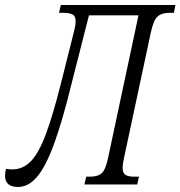

<svg xmlns="http://www.w3.org/2000/svg" viewBox="-62 -734 718 764"><path d="M10 10Q-42 10 -42 -35Q-42 -47 -38 -62Q-31 -61 -24.5 -60.5Q-18 -60 -13 -60Q30 -60 61.5 -93Q93 -126 121 -201.5Q149 -277 181 -404L234 -615Q239 -636 239 -649Q239 -671 225.5 -677Q212 -683 191 -683H173L180 -714H636L630 -683H613Q582 -683 565.5 -669Q549 -655 538 -604L432 -108Q426 -82 426 -66Q426 -45 437.5 -38Q449 -31 472 -31H491L484 0H274L281 -31H296Q328 -31 343.5 -45.5Q359 -60 369 -110L489 -673H292L222 -398Q186 -251 153 -161Q120 -71 85.5 -30.5Q51 10 10 10Z"/></svg>

Font: Noto Serif ExtraCondensed Light
Style: Italic
Weight: 300
Width: 2
Italic angle: -12°
Designer: Monotype Design Team
Foundry: Monotype Imaging Inc.
Version: Version 2.014; ttfautohint (v1.8.4.7-5d5b)